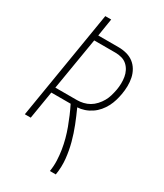

<svg xmlns="http://www.w3.org/2000/svg" viewBox="-231 -824 963 1127"><g transform="rotate(30 250.0 -260.0)"><path d="M307 215Q313 178 311.5 142Q310 106 304.5 71.5Q299 37 290 3.5Q281 -30 269 -62.5Q257 -95 243.5 -126.5Q230 -158 215 -188H84L53 0H13L134 -735H174L155 -616H293Q321 -616 347.5 -609Q374 -602 394.5 -586.5Q415 -571 428.5 -548Q442 -525 447.5 -498.5Q453 -472 452.5 -444Q452 -416 447 -388Q443 -365 436 -341.5Q429 -318 417.5 -296Q406 -274 389.5 -254.5Q373 -235 351.5 -220.5Q330 -206 306 -198Q282 -190 259 -189Q280 -143 299 -95Q318 -47 331.5 3.5Q345 54 350.5 107Q356 160 347 215ZM90 -225H236Q257 -225 278.5 -230Q300 -235 319 -246Q338 -257 354 -274.5Q370 -292 381 -311.5Q392 -331 398 -352Q404 -373 408 -394Q412 -416 412.5 -438.5Q413 -461 409.5 -482Q406 -503 396.5 -521.5Q387 -540 372 -553.5Q357 -567 336.5 -573Q316 -579 293 -579H149Z"/></g></svg>

Font: Iosevka Term Curly Extralight
Style: Italic
Weight: 200
Italic angle: -9°
Designer: Belleve Invis
Foundry: Belleve Invis
Version: Version 32.3.0